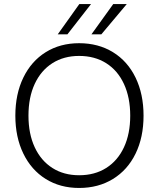

<svg xmlns="http://www.w3.org/2000/svg" viewBox="-20 -921 788 951"><path d="M56 -348Q56 -455 95.5 -536.5Q135 -618 206.5 -662.5Q278 -707 372 -707Q467 -707 539.5 -662.5Q612 -618 651.5 -536.5Q691 -455 691 -348Q691 -241 651.5 -160Q612 -79 539.5 -34.5Q467 10 372 10Q278 10 206.5 -34.5Q135 -79 95.5 -160.5Q56 -242 56 -348ZM625 -348Q625 -438 594 -505Q563 -572 506 -608Q449 -644 372 -644Q296 -644 239.5 -608Q183 -572 152 -505.5Q121 -439 121 -348Q121 -258 152 -191.5Q183 -125 239.5 -89Q296 -53 372 -53Q449 -53 506 -89Q563 -125 594 -191.5Q625 -258 625 -348ZM541 -901H608L482 -751H433ZM373 -901H431L314 -751H266Z"/></svg>

Font: Hanken Grotesk Light
Style: Regular
Weight: 300
Designer: Alfredo Marco Pradil
Foundry: Hanken Design Co.
Version: Version 3.014